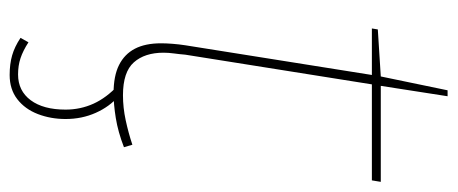

<svg xmlns="http://www.w3.org/2000/svg" viewBox="-288 -416 925 388"><g transform="rotate(90 174.0 -222.5)"><path d="M273 -28 278 -11Q247 1 219 5.5Q191 10 169 10Q134 10 112 -1Q90 -12 79 -33Q68 -54 68 -86Q68 -96 69 -109Q70 -122 72 -135L132 -512H38L40 -524L135 -530L163 -665H175L154 -530H348L345 -512H151L91 -135Q90 -123 88.5 -112Q87 -101 87 -91Q87 -53 106.5 -31Q126 -9 173 -9Q198 -9 223.5 -14.5Q249 -20 273 -28ZM57 198 66 182Q83 193 98 198Q113 203 131 203Q164 203 183 177.5Q202 152 202 107Q202 77 190 50.5Q178 24 152 0H175Q196 18 208.5 46Q221 74 221 107Q221 137 211 163Q201 189 181 204.5Q161 220 132 220Q110 220 92.5 215Q75 210 57 198Z"/></g></svg>

Font: Georama ExtraCondensed Thin Thin
Style: Italic
Weight: 250
Italic angle: -9°
Version: Version 1.001